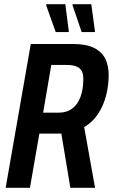

<svg xmlns="http://www.w3.org/2000/svg" viewBox="-20 -897 539 917"><path d="M7 0 127 -687H327Q392 -687 429.5 -668Q467 -649 483 -616Q499 -583 499 -539Q499 -490 487 -442Q475 -394 449 -354Q423 -314 382 -290L434 0H316L273 -259H168L123 0ZM186 -359H262Q299 -359 325 -378.5Q351 -398 364.5 -434.5Q378 -471 378 -521Q378 -556 359 -571.5Q340 -587 296 -587H225ZM246 -744 200 -873 202 -877H292L309 -744ZM370 -744 326 -873 327 -877H416L434 -744Z"/></svg>

Font: Archivo ExtraCondensed SemiBold
Style: Italic
Weight: 600
Width: 2
Italic angle: -10°
Designer: Hector Gatti
Foundry: Omnibus-Type
Version: Version 2.001